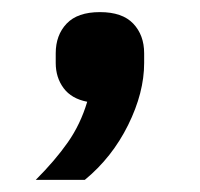

<svg xmlns="http://www.w3.org/2000/svg" viewBox="-20 -159 330 317"><path d="M145 -139Q182 -139 200 -120Q218 -101 218 -71V-55Q218 -6 191.5 47.5Q165 101 120 138H39Q71 106 92 76Q113 46 124 9Q98 4 85 -13.5Q72 -31 72 -55V-71Q72 -101 90 -120Q108 -139 145 -139Z"/></svg>

Font: IBMPlexSans-Medium
Style: Regular
Weight: 500
Designer: Mike Abbink, Paul van der Laan, Pieter van Rosmalen
Foundry: Bold Monday
Version: Version 3.1